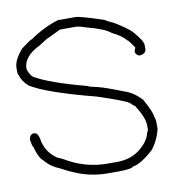

<svg xmlns="http://www.w3.org/2000/svg" viewBox="-78 -749 741 818"><g transform="rotate(-10 292.5 -340.0)"><path d="M226.6 -679.7H302.7Q321.8 -679.7 421.9 -646.5Q424.3 -643.6 462.9 -625Q509.3 -596.7 531.2 -576.2Q572.3 -529.8 572.3 -511.7V-494.1Q572.3 -474.1 543 -470.7Q525.4 -477.1 525.4 -492.2L531.2 -507.8Q507.8 -543 503.9 -543Q481.9 -568.4 443.4 -585.9Q418 -608.4 337.9 -628.9Q311.5 -638.7 294.9 -638.7H228.5L175.8 -613.3Q170.4 -613.3 132.8 -587.9Q58.6 -553.2 58.6 -498Q66.9 -471.2 80.1 -460.9Q142.1 -423.8 304.7 -380.9Q304.7 -377.9 345.7 -369.1Q377.4 -361.3 451.2 -332Q489.7 -320.3 525.4 -283.2Q558.6 -222.2 558.6 -207Q564.5 -191.4 564.5 -177.7V-150.4Q552.7 -101.1 523.4 -64.5Q464.4 -12.2 431.6 -9.8Q431.6 -1.5 373 0H322.3Q249 0 181.6 -29.3Q160.2 -37.6 128.9 -54.7Q86.4 -71.8 62.5 -101.6Q42.5 -116.7 29.3 -168Q25.4 -168 21.5 -195.3V-201.2Q24.9 -222.7 43 -222.7Q61.5 -222.7 66.4 -183.6Q78.1 -135.3 117.2 -107.4Q117.2 -105.5 144.5 -93.8Q231 -41 330.1 -41H369.1Q428.2 -41 468.8 -72.3Q510.3 -105.5 517.6 -140.6L523.4 -152.3V-171.9Q523.4 -206.1 486.3 -263.7Q481.4 -263.7 466.8 -279.3Q446.8 -293 334 -330.1Q122.6 -384.8 54.7 -427.7Q27.3 -453.1 21.5 -478.5Q18.1 -478.5 17.6 -492.2V-509.8Q17.6 -543.9 56.6 -587.9Q98.1 -619.1 103.5 -619.1Q164.6 -661.1 226.6 -679.7Z"/></g></svg>

Font: CEF Fonts CJK
Style: Regular
Weight: 400
Designer: PartyBoss (派对大魔王)
Version: Release 2.25